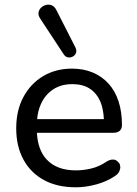

<svg xmlns="http://www.w3.org/2000/svg" viewBox="-20 -788 585 817"><path d="M303 9Q224 9 167.5 -21.5Q111 -52 80 -108.5Q49 -165 49 -242Q49 -318 79.5 -375Q110 -432 163.5 -464Q217 -496 286 -496Q335 -496 374.5 -479.5Q414 -463 442 -432Q470 -401 484.5 -356.5Q499 -312 499 -256Q499 -240 489.5 -231.5Q480 -223 462 -223H137Q141 -149 179 -109Q222 -63 303 -63Q335 -63 368.5 -71Q402 -79 433 -100Q447 -109 459 -109Q460 -109 466.5 -108.5Q473 -108 481 -100.5Q489 -93 490.5 -86.5Q492 -80 492 -76Q492 -69 487.5 -58.5Q483 -48 469 -39Q436 -16 390.5 -3.5Q345 9 303 9ZM407 -356Q391 -392 361.5 -411Q332 -430 288 -430Q240 -430 206 -407.5Q172 -385 154 -345Q141 -316 138 -281H422Q420 -324 407 -356ZM251 -557 151 -709Q142 -723 144 -735Q146 -747 155 -755.5Q164 -764 176 -767Q188 -770 200 -765.5Q212 -761 220 -745L301 -586Q307 -573 303.5 -563Q300 -553 290 -547.5Q280 -542 269 -544Q258 -546 251 -557Z"/></svg>

Font: Nunito Medium
Style: Regular
Weight: 500
Designer: Vernon Adams
Foundry: Vernon Adams
Version: Version 3.602